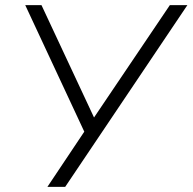

<svg xmlns="http://www.w3.org/2000/svg" viewBox="-20 -725 747 745"><path d="M164 0 315 -226V-197L78 -705H141L351 -256H336L639 -705H707L233 0Z"/></svg>

Font: Nunito Sans 12pt Light
Style: Italic
Weight: 300
Italic angle: -9°
Designer: Vernon Adams
Foundry: Vernon Adams
Version: Version 3.101;gftools[0.9.27]